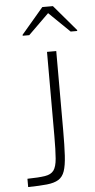

<svg xmlns="http://www.w3.org/2000/svg" viewBox="-61 -957 489 993"><g transform="rotate(-5 183.5 -460.5)"><path d="M44 0V-43Q103 -44 135 -49Q167 -54 181 -73Q195 -92 198.5 -134.5Q202 -177 202 -252V-688H250V-275Q250 -197 247 -145.5Q244 -94 234 -65Q224 -36 202 -22.5Q180 -9 142 -5Q104 -1 44 0ZM84 -782V-787L198 -921H253L367 -787V-782H333L225 -887L118 -782Z"/></g></svg>

Font: Saira SemiExpanded ExtraLight
Style: Regular
Weight: 250
Width: 6
Designer: Hector Gatti with collaboration of the Omnibus-Type team
Foundry: Omnibus-Type
Version: Version 1.101